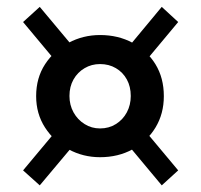

<svg xmlns="http://www.w3.org/2000/svg" viewBox="-20 -590 597 570"><path d="M277 -123.3Q226.6 -123.3 183.5 -146.7Q140.4 -170.2 113.8 -211.2Q87.3 -252.2 87.3 -304.5Q87.3 -358.7 113.8 -399.3Q140.4 -439.9 183.5 -462.9Q226.6 -486 277 -486Q330.9 -486 373.7 -462.9Q416.5 -439.9 441.5 -399.3Q466.4 -358.7 466.4 -304.5Q466.4 -252.2 441.5 -211.2Q416.5 -170.2 373.7 -146.7Q330.9 -123.3 277 -123.3ZM98 -39.7 48.5 -84.2 154.5 -211 204 -165.9ZM460.2 -39.7 355 -165.9 403 -211 509 -84.2ZM154.5 -397.6 48.5 -524.6 98 -569.6 204 -442.9ZM403 -397.6 355 -442.9 460.2 -569.6 509 -524.6ZM277 -208.7Q303.5 -208.7 324.1 -221.7Q344.8 -234.6 356.5 -256.4Q368.2 -278.3 368.2 -305Q368.2 -333 356.5 -354.2Q344.8 -375.5 324.1 -387.6Q303.5 -399.8 277 -399.8Q251.7 -399.8 231.1 -387.6Q210.4 -375.5 198.3 -354.2Q186.2 -333 186.2 -305Q186.2 -278.3 198.3 -256.4Q210.4 -234.6 231.1 -221.7Q251.7 -208.7 277 -208.7Z"/></svg>

Font: BioRhyme ExtraBold
Style: Regular
Weight: 800
Designer: Aoife Mooney
Foundry: Aoife Mooney Type
Version: Version 1.600;gftools[0.9.33]